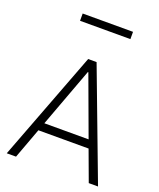

<svg xmlns="http://www.w3.org/2000/svg" viewBox="-156 -960 875 1055"><g transform="rotate(20 281.0 -432.0)"><path d="M492.2 0 426.3 -178.2H132.8L66.9 0H12.7L255.9 -639.6H305.2L546.4 0ZM278.8 -571.8 150.4 -225.6H409.2L281.7 -571.8ZM436.5 -864.3V-821.8H142.1V-864.3Z"/></g></svg>

Font: Yantramanav Light
Style: Regular
Weight: 300
Version: Version 1.001;PS 1.0;hotconv 1.0.72;makeotf.lib2.5.5900; ttf